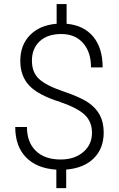

<svg xmlns="http://www.w3.org/2000/svg" viewBox="-20 -839 594 960"><path d="M56.2 -204.1H114.7Q114.7 -127.9 159.2 -84.7Q203.6 -41.5 283.2 -41.5Q352.5 -41.5 396.2 -78.6Q439.9 -115.7 439.9 -175.3Q439.9 -229.5 404.8 -263.9Q369.6 -298.3 280.8 -329.1Q170.4 -363.8 126 -411.4Q81.5 -459 81.5 -534.7Q81.5 -614.3 130.4 -663.8Q179.2 -713.4 263.2 -720.2V-818.8H313V-720.2Q398.9 -712.4 446 -655.8Q493.2 -599.1 493.2 -502H435.1Q435.1 -578.6 395.3 -623.8Q355.5 -668.9 286.6 -668.9Q217.3 -668.9 178.5 -632.6Q139.6 -596.2 139.6 -535.6Q139.6 -477.1 175.3 -444.1Q210.9 -411.1 296.6 -382.1Q382.3 -353 421.1 -326.4Q460 -299.8 479.2 -263.4Q498.5 -227.1 498.5 -176.3Q498.5 -96.2 448.5 -47.1Q398.4 2 311 8.8V101.6H261.7V9.3Q163.6 2.9 109.9 -52.5Q56.2 -107.9 56.2 -204.1Z"/></svg>

Font: Roboto Light
Style: Regular
Weight: 300
Designer: Google
Version: Version 2.137; 2017